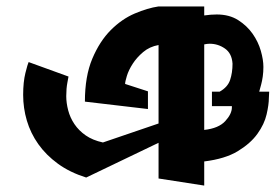

<svg xmlns="http://www.w3.org/2000/svg" viewBox="-20 -577 872 597"><path d="M615 0 473 -22V-133L248 -25Q197 -41 160 -68Q123 -95 99 -129Q75 -163 63.5 -202Q52 -241 52 -282Q52 -322 59 -350Q66 -378 69 -384L193 -339Q193 -338 189.5 -320Q186 -302 186 -278Q186 -257 192 -234Q198 -211 211.5 -191Q225 -171 246.5 -156Q268 -141 300 -134L473 -193V-437Q445 -432 425 -415Q405 -398 392.5 -378.5Q380 -359 374.5 -341Q369 -323 369 -316L440 -293V-238L244 -261Q244 -340 267 -394.5Q290 -449 324.5 -483.5Q359 -518 399 -535Q439 -552 473 -557H615V-529Q636 -532 654 -532Q693 -532 720.5 -514.5Q748 -497 765.5 -472Q783 -447 791 -419Q799 -391 799 -369Q799 -353 797 -339Q795 -325 792 -314L786 -292H817L816 -272Q816 -252 809 -221.5Q802 -191 780.5 -161Q759 -131 719.5 -107Q680 -83 615 -75ZM703 -379Q701 -411 679.5 -426Q658 -441 632 -441Q628 -441 624 -440.5Q620 -440 615 -439V-173Q660 -178 680.5 -200.5Q701 -223 701 -243V-247H639V-292H663Q688 -306 695.5 -328.5Q703 -351 703 -379Z"/></svg>

Font: Shorif Bongobondhu ANSI V1
Style: Regular
Weight: 400
Designer: Shorif Uddin Shishir, Shorif art & Design, e-mail : shorifart@gmail.com, facebook : Shorif2001
Foundry: Lipighor Font Foundry
Version: Designed by Shorif Uddin Shishir | Developed by Niladri Shek